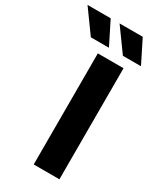

<svg xmlns="http://www.w3.org/2000/svg" viewBox="-322 -974 874 1048"><g transform="rotate(30 115.0 -450.5)"><path d="M83 -700H245V0H83ZM-98 -901H48L120 -757H6ZM104 -901H250L322 -757H208Z"/></g></svg>

Font: CMG Sans
Style: Bold
Weight: 700
Designer: Julieta Ulanovsky
Foundry: Julieta Ulanovsky
Version: Version 7.200